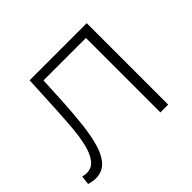

<svg xmlns="http://www.w3.org/2000/svg" viewBox="-123 -694 870 870"><g transform="rotate(-45 312.0 -258.5)"><path d="M5 -2 10 -45Q16 -44 22.5 -42.5Q29 -41 34 -41Q68 -41 88 -66.5Q108 -92 118.5 -135Q129 -178 133.5 -232Q138 -286 141 -342L150 -522H516V0H466V-493L480 -477H182L195 -494L187 -338Q183 -270 176 -208Q169 -146 155 -98Q141 -50 115 -22.5Q89 5 48 5Q38 5 27.5 3Q17 1 5 -2Z"/></g></svg>

Font: MOST Montserrat Light
Style: Regular
Weight: 300
Designer: Julieta Ulanovsky
Foundry: Julieta Ulanovsky
Version: Version 8.000;March 11, 2024;FontCreator 15.0.0.2926 64-bit